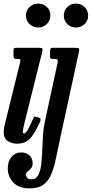

<svg xmlns="http://www.w3.org/2000/svg" viewBox="-20 -785 509 1065"><path d="M334 -698.5Q334 -727 353.5 -746Q373 -765 401 -765Q429 -765 449 -746Q469 -727 469 -698.5Q469 -670 449 -651.2Q429 -632.5 401 -632.5Q373 -632.5 353.5 -651.2Q334 -670 334 -698.5ZM417 -494 312 -9.5Q299.5 48 289.5 97Q279.5 146 264 182.5Q248.5 219 220.5 239.5Q192.5 260 143.5 260Q84 260 53.5 226.8Q23 193.5 23 149.5Q23 109.5 44.5 85Q66 60.5 98 60.5Q126 60.5 143.5 77Q161 93.5 161 121Q161 139 151.8 149Q142.5 159 133.2 166.2Q124 173.5 124 183Q124 192 130.2 200.8Q136.5 209.5 155.5 209.5Q179 209.5 191 188.5Q203 167.5 207.8 132.8Q212.5 98 214 56.2Q215.5 14.5 217.8 -27.2Q220 -69 227.5 -104L299 -435Q302.5 -450.5 299 -454.2Q295.5 -458 277.5 -458H272Q262 -458 259.8 -461.8Q257.5 -465.5 257.5 -476.5V-499Q258 -512 260.8 -516Q263.5 -520 275 -520H394Q415.5 -520 418.2 -515.2Q421 -510.5 417 -494ZM124 -698.5Q124 -727 144 -746Q164 -765 192 -765Q220 -765 240 -746Q260 -727 259.5 -698.5Q258.5 -670 239.2 -651.2Q220 -632.5 192 -632.5Q164 -632.5 144 -651.2Q124 -670 124 -698.5ZM213.5 -494.5 115 -100Q113.5 -93.5 110 -76.5Q106.5 -59.5 106.5 -56Q106.5 -44.5 111.5 -44.5Q123 -44.5 135.8 -67.8Q148.5 -91 164.5 -128Q167.5 -135.5 170.5 -137.8Q173.5 -140 181.5 -137L197.5 -131.5Q209 -127 203.5 -113.5Q178.5 -54.5 151 -21.2Q123.5 12 74.5 12Q45.5 12 23 -2.8Q0.5 -17.5 0.5 -53.5Q0.5 -62 2.5 -75.2Q4.5 -88.5 7.5 -98.5L91.5 -439.5Q94.5 -451 91.8 -454.5Q89 -458 76.5 -458H75.5Q62 -458 58.5 -461.5Q55 -465 55 -478V-503.5Q55 -514.5 59.2 -517.2Q63.5 -520 73.5 -520H192.5Q212 -520 215 -515.8Q218 -511.5 213.5 -494.5Z"/></svg>

Font: Besley* Condensed Medium
Style: Italic
Weight: 500
Width: 3
Italic angle: -13°
Designer: Owen Earl
Foundry: indestructible type*
Version: Version 3.000; ttfautohint (v1.8.3)